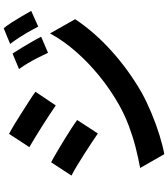

<svg xmlns="http://www.w3.org/2000/svg" viewBox="45 -901 910 1040"><g transform="rotate(-90 500.0 -381.0)"><path d="M730 -768Q744 -747 760.5 -719.5Q777 -692 793 -664.5Q809 -637 821 -613L734 -576Q719 -608 706 -633.5Q693 -659 678.5 -683.5Q664 -708 646 -733ZM867 -816Q883 -797 900 -770Q917 -743 933 -716Q949 -689 961 -667L876 -629Q860 -660 845.5 -685Q831 -710 816 -733Q801 -756 782 -781ZM295 -787Q320 -774 351 -755Q382 -736 414 -715.5Q446 -695 475 -676.5Q504 -658 523 -644L449 -534Q428 -548 399.5 -567Q371 -586 339.5 -606Q308 -626 277.5 -644.5Q247 -663 223 -677ZM110 -77Q166 -87 224 -102Q282 -117 339 -138.5Q396 -160 450 -190Q535 -238 608.5 -298Q682 -358 741 -425.5Q800 -493 839 -565L916 -429Q847 -325 744.5 -232.5Q642 -140 519 -69Q468 -41 407 -15.5Q346 10 287.5 28Q229 46 185 54ZM141 -559Q166 -546 198 -527Q230 -508 262 -488.5Q294 -469 322.5 -450.5Q351 -432 370 -418L297 -306Q275 -321 246.5 -340Q218 -359 186.5 -379Q155 -399 124.5 -417.5Q94 -436 69 -449Z"/></g></svg>

Font: Noto Sans SC
Style: Bold
Weight: 700
Designer: Ryoko NISHIZUKA  (kana, bopomofo & ideographs); Paul D. Hunt (Latin, Greek & Cyrillic); Sandoll Communications , Soo-you
Foundry: Adobe
Version: Version 2.004-H2;hotconv 1.0.118;makeotfexe 2.5.65603